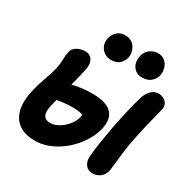

<svg xmlns="http://www.w3.org/2000/svg" viewBox="-208 -1145 1333 1351"><g transform="rotate(30 459.0 -469.5)"><path d="M251 14Q181 14 137.5 -9.5Q94 -33 72.5 -73Q51 -113 48 -162Q45 -211 56 -262Q66 -312 81 -358Q96 -404 109.5 -442.5Q123 -481 128 -506Q136 -546 136.5 -581Q137 -616 144 -646Q148 -666 163.5 -680Q179 -694 201 -701.5Q223 -709 245 -709Q283 -709 302 -680Q321 -651 312 -605Q303 -561 287.5 -500.5Q272 -440 255 -374.5Q238 -309 224 -248Q218 -220 220.5 -197Q223 -174 238 -161Q253 -148 281 -148Q307 -148 334 -160.5Q361 -173 384 -193.5Q407 -214 423.5 -239Q440 -264 445 -288Q450 -308 449 -326.5Q448 -345 446 -356L468 -306Q448 -314 422.5 -318.5Q397 -323 366 -323Q330 -323 287 -318Q244 -313 196 -301L148 -417Q207 -438 254 -451Q301 -464 345.5 -470Q390 -476 440 -476Q545 -476 591.5 -433Q638 -390 621 -304Q612 -260 588 -214.5Q564 -169 528.5 -128Q493 -87 448 -55Q403 -23 353 -4.5Q303 14 251 14ZM717 10Q677 10 657.5 -17.5Q638 -45 641 -84Q644 -129 655 -200.5Q666 -272 682 -357Q691 -402 701 -448.5Q711 -495 722 -538Q733 -581 743 -615Q755 -656 780 -682.5Q805 -709 842 -709Q877 -709 900 -686Q923 -663 917 -628Q913 -611 902.5 -569.5Q892 -528 878.5 -472.5Q865 -417 853 -357Q837 -279 830 -221Q823 -163 819.5 -125.5Q816 -88 813 -71Q807 -44 793 -26Q779 -8 759 1Q739 10 717 10ZM679 -748Q634 -748 608.5 -783Q583 -818 594 -873Q601 -908 630.5 -930.5Q660 -953 695 -953Q731 -953 753 -933.5Q775 -914 783 -885Q791 -856 786 -828Q780 -798 754 -773Q728 -748 679 -748ZM429 -746Q397 -746 373.5 -762.5Q350 -779 339 -806Q328 -833 334 -862Q342 -901 368 -924Q394 -947 431 -947Q470 -947 493.5 -927Q517 -907 526 -878Q535 -849 529 -821Q523 -793 499 -769.5Q475 -746 429 -746Z"/></g></svg>

Font: Shantell Sans ExtraBold
Style: Italic
Weight: 800
Italic angle: -11°
Designer: Stephen Nixon, Anya Danilova, Shantell Martin
Foundry: Arrow Type
Version: Version 1.011;[c5ecc13dd]